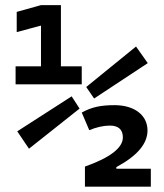

<svg xmlns="http://www.w3.org/2000/svg" viewBox="-20 -713 626 734"><path d="M304.7 0.5H556.6V-67.9H424.8V-74.2C504.9 -117.2 543.9 -163.6 543.9 -214.4C543.9 -272.5 494.1 -311 418 -311C366.7 -311 331.1 -304.2 292.5 -282.7L321.3 -215.3C347.7 -226.6 376 -232.9 399.9 -232.9C433.1 -232.9 449.7 -217.3 449.7 -187.5C449.7 -148.4 401.9 -110.4 304.7 -76.2ZM39.6 -390.6H292.5V-459.5H212.9V-693.4H136.7L43.9 -667.5V-590.3L136.7 -615.2V-459.5H39.6ZM90.8 -144.5 284.2 -297.9 253.9 -344.7 45.9 -210.9ZM339.8 -336.4 544.9 -471.7 500 -535.2 309.6 -380.4Z"/></svg>

Font: CaskaydiaCove Nerd Font
Style: Regular
Weight: 400
Designer: Aaron Bell
Foundry: Saja Typeworks
Version: Version 2111.1;Nerd Fonts 2.3.3